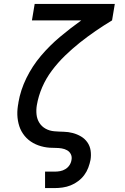

<svg xmlns="http://www.w3.org/2000/svg" viewBox="-20 -755 640 980"><path d="M210 205V121H259Q273 121 287 118.5Q301 116 314 108Q327 100 335 87.5Q343 75 345 61Q348 45 341.5 32Q335 19 322.5 12Q310 5 295 2.5Q280 0 264.5 0Q249 0 234 -1Q219 -2 204.5 -5Q190 -8 176 -13Q162 -18 149.5 -25Q137 -32 126 -41Q115 -50 106 -61Q97 -72 90 -84.5Q83 -97 78.5 -111Q74 -125 71.5 -139.5Q69 -154 68.5 -169Q68 -184 69.5 -199.5Q71 -215 74 -230Q74 -231 74 -231.5Q74 -232 74 -232Q85 -296 115 -357Q145 -418 189 -470Q233 -522 286 -566.5Q339 -611 395 -651H143L157 -735H566L552 -651Q509 -625 467.5 -596.5Q426 -568 387 -537Q348 -506 311.5 -470.5Q275 -435 245 -395Q215 -355 195.5 -310Q176 -265 168 -218Q164 -194 166.5 -170.5Q169 -147 181 -128Q193 -109 213 -98Q233 -87 257 -85Q281 -83 305 -82.5Q329 -82 351.5 -76Q374 -70 393.5 -58.5Q413 -47 426 -28.5Q439 -10 442.5 13.5Q446 37 442 61Q438 81 430.5 101Q423 121 410 138.5Q397 156 379 169.5Q361 183 341 191Q321 199 300 202Q279 205 259 205Z"/></svg>

Font: Iosevka Curly Slab MdEx
Style: Italic
Weight: 500
Width: 7
Italic angle: -9°
Monospace: yes
Designer: Belleve Invis
Foundry: Belleve Invis
Version: Version 11.0.0; ttfautohint (v1.8.3)